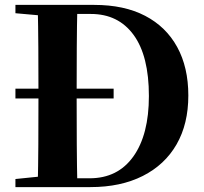

<svg xmlns="http://www.w3.org/2000/svg" viewBox="-20 -764 834 784"><path d="M444 -362H43V-402H444ZM43 0V-33L200 -49H215V0ZM134 0Q136 -86 136.5 -174.5Q137 -263 137 -360V-392Q137 -482 136.5 -569.5Q136 -657 134 -744H296Q294 -658 293.5 -570Q293 -482 293 -392V-360Q293 -265 293.5 -176Q294 -87 296 0ZM215 0V-36H346Q461 -36 524.5 -125Q588 -214 588 -372Q588 -536 525.5 -621.5Q463 -707 351 -707H215V-744H365Q487 -744 572.5 -699.5Q658 -655 703.5 -572Q749 -489 749 -374Q749 -258 701 -174.5Q653 -91 563 -45.5Q473 0 349 0ZM43 -710V-744H215V-696H200Z"/></svg>

Font: Noto Serif JP ExtraLight ExtraBold
Style: Regular
Weight: 800
Version: Version 2.003-H1;hotconv 1.1.1;makeotfexe 2.6.0